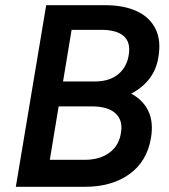

<svg xmlns="http://www.w3.org/2000/svg" viewBox="-20 -720 652 740"><path d="M41 0 158 -700H385Q457 -700 507 -677Q557 -654 579.5 -608.5Q602 -563 590 -497Q575 -407 486 -359Q532 -334 552 -291.5Q572 -249 562 -189Q547 -98 479 -49Q411 0 306 0ZM172 -104H306Q365 -104 403 -132.5Q441 -161 447 -214Q453 -259 423.5 -284.5Q394 -310 333 -310H206ZM223 -406H346Q403 -406 437 -435Q471 -464 477 -514Q483 -559 455.5 -582Q428 -605 371 -605H256Z"/></svg>

Font: Figtree Light SemiBold
Style: Italic
Weight: 600
Italic angle: -9.5°
Version: Version 2.001;gftools[0.9.30]